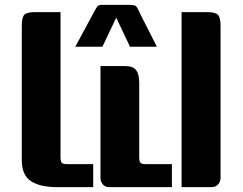

<svg xmlns="http://www.w3.org/2000/svg" viewBox="-20 -773 1002 793"><path d="M230 -723V-124Q230 -108 234.5 -101.5Q239 -95 257 -95H365V0H218Q145 0 107.5 -25Q70 -50 70 -112V-666Q70 -701 80.5 -712Q91 -723 125 -723ZM395 -500H499Q529 -500 542 -483.5Q555 -467 555 -430V-124Q555 -108 559.5 -101.5Q564 -95 582 -95H690V0H431Q415 0 405 -11Q395 -22 395 -40ZM730 -723H835Q869 -723 880 -712Q891 -701 891 -666V-40Q891 -22 880.5 -11Q870 0 854 0H730ZM404 -753H512Q522 -753 527 -752Q532 -751 536 -750.5Q540 -750 543.5 -745.5Q547 -741 548.5 -738Q550 -735 555 -724.5Q560 -714 564 -706L628 -580H517L460 -700L403 -580H291L367 -721Q381 -748 386 -750Q392 -753 404 -753Z"/></svg>

Font: Keania One
Style: Regular
Weight: 400
Designer: Julia Petretta
Foundry: Julia Petretta
Version: Version 1.003